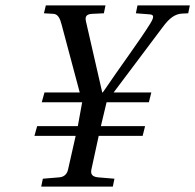

<svg xmlns="http://www.w3.org/2000/svg" viewBox="-20 -688 720 708"><path d="M107 -187H259L231 -63C227 -44 214 -35 198 -34L138 -29L132 0H396L402 -29L342 -34C322 -36 313 -44 317 -63L344 -187H506L515 -223H352L373 -311H529L538 -347H399L580 -588C605 -622 626 -637 653 -638L674 -639L680 -668H487L481 -639L532 -635C549 -634 548 -624 534 -601C495 -538 426 -446 359 -347H357L297 -609C293 -627 298 -636 321 -637L363 -639L369 -668H149L142 -639L177 -637C195 -636 202 -617 207 -598L274 -347H144L134 -311H283L267 -223H117Z"/></svg>

Font: Heuristica
Style: Italic
Weight: 400
Italic angle: -13°
Version: Version 1.0.1